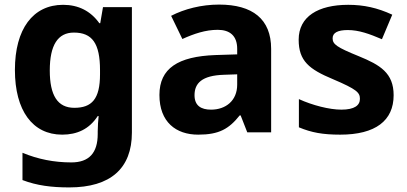

<svg xmlns="http://www.w3.org/2000/svg" viewBox="-20 -577 1774 837"><path d="M255 -556C124 -556 45 -451 45 -272C45 -95 122 10 251 10C316 10 369 -14 406 -71H410C408 -52 406 -26 406 -4V7C406 90 368 131 291 131C216 131 145 117 78 89V208C141 232 205 240 282 240C462 240 555 157 555 1V-546H429L417 -476H413C375 -529 322 -556 255 -556ZM302 -435C382 -435 416 -388 416 -271V-253C416 -145 380 -107 304 -107C231 -107 197 -161 197 -270C197 -380 232 -435 302 -435Z M935 -557C858 -557 784 -538 726 -508L775 -407C826 -430 876 -447 929 -447C982 -447 1014 -421 1014 -364V-340L919 -337C756 -331 675 -279 675 -163C675 -45 747 10 844 10C935 10 978 -15 1025 -74H1029L1058 0H1162V-364C1162 -494 1081 -557 935 -557ZM956 -251 1014 -253V-208C1014 -138 964 -99 900 -99C857 -99 828 -116 828 -162C828 -214 860 -248 956 -251Z M1696 -162C1696 -259 1637 -294 1544 -332C1448 -371 1430 -384 1430 -410C1430 -434 1452 -446 1496 -446C1545 -446 1591 -429 1645 -406L1690 -513C1625 -543 1566 -556 1498 -556C1367 -556 1282 -505 1282 -404C1282 -311 1328 -275 1431 -232C1537 -187 1549 -173 1549 -146C1549 -118 1526 -99 1468 -99C1416 -99 1342 -118 1283 -145V-22C1338 1 1387 10 1463 10C1617 10 1696 -51 1696 -162Z"/></svg>

Font: Noto Sans Arabic UI
Style: Bold
Weight: 700
Designer: Monotype Design Team, Nadine Chahine and Nizar Qandah
Foundry: Monotype Imaging Inc.
Version: Version 2.010